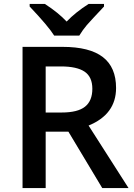

<svg xmlns="http://www.w3.org/2000/svg" viewBox="-20 -951 679 971"><path d="M317 -842Q275 -887 207 -931H130V-918Q224 -819 254 -771H381Q398 -799 419 -824Q441 -849 506 -918V-931H428Q362 -889 317 -842ZM497 0H630L428 -316Q567 -373 567 -506Q567 -611 500 -662.5Q433 -714 296 -714H94V0H211V-285H326ZM288 -615Q369 -615 408 -588.5Q447 -562 447 -502Q447 -441 410 -411.5Q373 -382 292 -382H211V-615Z"/></svg>

Font: OpenSansMMV
Style: Semibold
Weight: 600
Designer: Steve Matteson
Foundry: Ascender Corporation
Version: Version 6.000